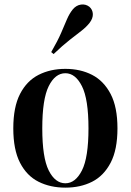

<svg xmlns="http://www.w3.org/2000/svg" viewBox="-20 -847 599 881"><path d="M280 -531Q349 -531 402.5 -503.5Q456 -476 487.5 -416Q519 -356 519 -258Q519 -160 487.5 -100Q456 -40 402.5 -13Q349 14 280 14Q211 14 157 -13Q103 -40 72 -100Q41 -160 41 -258Q41 -356 72 -416Q103 -476 157 -503.5Q211 -531 280 -531ZM280 -511Q233 -511 203.5 -451.5Q174 -392 174 -258Q174 -124 203.5 -65Q233 -6 280 -6Q326 -6 356 -65Q386 -124 386 -258Q386 -392 356 -451.5Q326 -511 280 -511ZM390 -816Q405 -803 406 -783Q407 -763 391 -742Q376 -723 353.5 -705.5Q331 -688 300 -664Q269 -640 226 -599L215 -608Q245 -660 260.5 -696Q276 -732 287 -758Q298 -784 314 -804Q330 -823 351.5 -826Q373 -829 390 -816Z"/></svg>

Font: Playfair Display SemiBold
Style: Regular
Weight: 600
Designer: Claus Eggers Sørensen
Foundry: Claus Eggers Sørensen
Version: Version 1.203